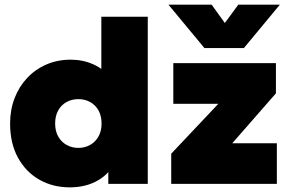

<svg xmlns="http://www.w3.org/2000/svg" viewBox="-20 -792 1251 827"><path d="M280.5 15Q207.5 15 149.2 -18.2Q91 -51.5 57.2 -113.2Q23.5 -175 23.5 -260Q23.5 -319 42.8 -369Q62 -419 97 -456.2Q132 -493.5 179.8 -514.2Q227.5 -535 284.5 -535Q337 -535 382.2 -514.8Q427.5 -494.5 463.5 -450L416.5 -404V-720H616.5V0H446.5V-141L473.5 -96Q455 -46 402.8 -15.5Q350.5 15 280.5 15ZM317.5 -155Q345.5 -155 368.2 -167.8Q391 -180.5 404.2 -204Q417.5 -227.5 417.5 -260Q417.5 -292.5 404.5 -316Q391.5 -339.5 368.8 -352.2Q346 -365 317.5 -365Q289 -365 266.2 -352.2Q243.5 -339.5 230.5 -316Q217.5 -292.5 217.5 -260Q217.5 -227.5 230.8 -204Q244 -180.5 266.8 -167.8Q289.5 -155 317.5 -155ZM717.5 0V-130L920.5 -345H726.5V-520H1168.5V-390L980.5 -175H1172.5V0ZM860.5 -585 705.5 -772H891.5L948.5 -693L1006.5 -772H1185.5L1030.5 -585Z"/></svg>

Font: Geologica Thin Roman Black
Style: Regular
Weight: 900
Version: Version 1.010;gftools[0.9.28]